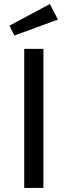

<svg xmlns="http://www.w3.org/2000/svg" viewBox="-20 -931 335 951"><path d="M195 0H100V-689H195ZM267 -834 51 -755 27 -804 227 -911Z"/></svg>

Font: Wolseley Sans
Style: Regular
Weight: 400
Designer: Carrois Corporate & Edenspiekermann AG
Foundry: Carrois Corporate GbR & Edenspiekermann AG
Version: Version 4.202